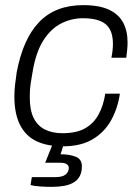

<svg xmlns="http://www.w3.org/2000/svg" viewBox="-20 -558 533 748"><path d="M225 12Q164 12 122 -8Q80 -28 58 -71.5Q36 -115 36 -182Q36 -203 38.5 -226.5Q41 -250 45 -276Q57 -340 78.5 -389Q100 -438 132 -471.5Q164 -505 207 -521.5Q250 -538 304 -538Q367 -538 405 -520Q443 -502 460 -469.5Q477 -437 477 -393Q477 -379 475.5 -364.5Q474 -350 472 -333H414Q417 -348 418.5 -361.5Q420 -375 420 -387Q420 -422 408 -444Q396 -466 370 -476.5Q344 -487 303 -487Q259 -487 219 -467Q179 -447 149.5 -401.5Q120 -356 107 -278Q102 -251 99.5 -232.5Q97 -214 96.5 -201.5Q96 -189 96 -178Q96 -129 111 -98.5Q126 -68 155 -53.5Q184 -39 223 -39Q277 -39 310.5 -57.5Q344 -76 363.5 -111Q383 -146 390 -193H447Q439 -137 413.5 -90.5Q388 -44 342 -16Q296 12 225 12ZM181 170Q160 170 137 168.5Q114 167 99 163L104 132H196Q223 132 235.5 122Q248 112 248 96Q248 87 240 81.5Q232 76 213 76H156L191 -11H233L216 43Q251 43 275 52.5Q299 62 299 90Q299 112 291 127.5Q283 143 267.5 152.5Q252 162 230 166Q208 170 181 170Z"/></svg>

Font: Archivo SemiBold ExtraLight
Style: Italic
Weight: 250
Italic angle: -10°
Version: Version 2.001